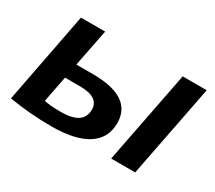

<svg xmlns="http://www.w3.org/2000/svg" viewBox="-105 -733 1063 948"><g transform="rotate(30 427.0 -259.0)"><path d="M733 0H596L699 -528H836ZM119 -528H257L215 -316H309Q535 -316 535 -166Q535 -80 465 -35Q395 10 261 10Q137 10 19 -10ZM199 -232 170 -83Q204 -75 266 -75Q393 -75 393 -161Q393 -232 285 -232Z"/></g></svg>

Font: Libra Sans
Style: Bold Italic
Weight: 700
Italic angle: -12°
Foundry: Context Ltd
Version: Version 1.002